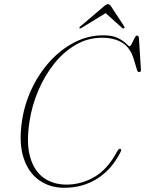

<svg xmlns="http://www.w3.org/2000/svg" viewBox="-20 -878 687 908"><path d="M550.5 -173.5Q556 -169.5 549 -157Q508 -76.5 440 -33.2Q372 10 283.5 10Q215.5 10 164.8 -26Q114 -62 91.2 -132.2Q68.5 -202.5 84 -306Q95.5 -384.5 129.5 -457Q163.5 -529.5 215.2 -586.8Q267 -644 331.8 -677.5Q396.5 -711 469 -711Q512.5 -711 538 -698Q563.5 -685 576 -672.2Q588.5 -659.5 592.5 -659.5Q597.5 -659.5 603.8 -672.2Q610 -685 616.2 -697.5Q622.5 -710 627.5 -710Q635 -710 637 -699L646.5 -547.5Q647.5 -538 638.5 -537Q632.5 -536.5 628.5 -545.5L612.5 -598.5Q596.5 -652 558.5 -675.8Q520.5 -699.5 462 -699.5Q396 -699.5 338.8 -666.5Q281.5 -633.5 236.5 -577.2Q191.5 -521 161.2 -450Q131 -379 119.5 -303.5Q103.5 -200.5 122.8 -134.5Q142 -68.5 187 -36.8Q232 -5 294.5 -5Q364 -5 427 -41.5Q490 -78 535.5 -164.5Q543 -177 550.5 -173.5ZM366.5 -746.5Q359 -742 356.5 -744Q353 -747 360 -753L469 -846Q483 -858.5 491 -858.5Q499 -858.5 506.5 -846L567.5 -753Q570.5 -747 566 -744Q562 -741.5 557 -746.5L479.5 -816Z"/></svg>

Font: Fraunces 72pt S000 Thin
Style: Italic
Weight: 100
Italic angle: -16°
Version: Version 1.000; ttfautohint (v1.8.3)